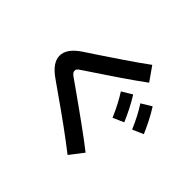

<svg xmlns="http://www.w3.org/2000/svg" viewBox="-201 -1062 1401 1401"><g transform="rotate(45 500.0 -361.0)"><path d="M738 -15 657 90Q619 60 575.5 27.5Q532 -5 485 -39.5Q438 -74 389 -108.5Q340 -143 291.5 -177Q243 -211 198 -243Q151 -276 127 -310.5Q103 -345 103 -381Q103 -419 128 -453.5Q153 -488 201 -520Q239 -545 282 -573.5Q325 -602 370 -632.5Q415 -663 460.5 -693.5Q506 -724 548.5 -754Q591 -784 629 -812L705 -704Q667 -676 624 -645.5Q581 -615 536 -584.5Q491 -554 447 -524.5Q403 -495 362 -467.5Q321 -440 285 -416Q269 -406 263.5 -398.5Q258 -391 258 -381Q258 -372 263 -364Q268 -356 283 -345Q326 -315 372.5 -282Q419 -249 467.5 -214.5Q516 -180 563.5 -145.5Q611 -111 655.5 -78Q700 -45 738 -15ZM859 -374Q835 -430 812.5 -472.5Q790 -515 766 -552L845 -600Q874 -554 898.5 -506Q923 -458 943 -411ZM697 -334Q673 -390 650.5 -432.5Q628 -475 604 -513L683 -561Q712 -515 736.5 -466.5Q761 -418 781 -371Z"/></g></svg>

Font: Murecho Thin SemiBold
Style: Regular
Weight: 600
Version: Version 1.010